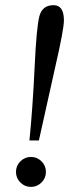

<svg xmlns="http://www.w3.org/2000/svg" viewBox="-20 -711 290 745"><path d="M94.2 -166Q106.9 -292 114.3 -449.7Q121.6 -607.4 133.1 -649.2Q144.5 -690.9 188 -690.9Q228 -690.9 228 -631.8Q228 -597.2 194.8 -453.1L130.9 -166ZM42 -43.9Q42 -67.9 59.1 -85Q76.2 -102.1 100.1 -102.1Q124 -102.1 141.1 -85Q158.2 -67.9 158.2 -43.9Q158.2 -20 141.1 -2.9Q124 14.2 100.1 14.2Q76.2 14.2 59.1 -2.9Q42 -20 42 -43.9Z"/></svg>

Font: Myanmar Pyu Pro
Style: Regular
Weight: 400
Designer: Khon Soe Zaw Thu
Foundry: PaOh Unicode
Version: Version 2.00 April 29, 2017